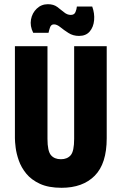

<svg xmlns="http://www.w3.org/2000/svg" viewBox="-20 -880 579 914"><path d="M273 14Q211 14 170 -5Q129 -24 105 -53.5Q81 -83 69.5 -116Q58 -149 54.5 -177.5Q51 -206 51 -222V-660H206V-219Q206 -161 222.5 -141.5Q239 -122 270 -122Q300 -122 316.5 -141Q333 -160 333 -219V-660H488V-222Q488 -101 431 -43.5Q374 14 273 14ZM356 -709Q328 -709 306 -723Q284 -737 267.5 -750.5Q251 -764 237 -764Q223 -764 218 -749Q213 -734 211 -724H138Q122 -756 127.5 -787Q133 -818 155 -839Q177 -860 208 -860Q235 -860 252.5 -847Q270 -834 285 -821.5Q300 -809 317 -809Q334 -809 339.5 -823Q345 -837 346 -849H419Q431 -816 428 -783.5Q425 -751 407 -730Q389 -709 356 -709Z"/></svg>

Font: Bricolage Grotesque 12pt Condensed ExtraBold
Style: Regular
Weight: 800
Width: 3
Designer: Mathieu Triay
Foundry: Atelier Triay
Version: Version 1.001; ttfautohint (v1.8.4.7-5d5b);gftools[0.9.33.de